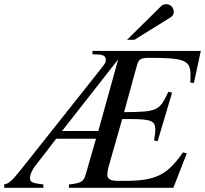

<svg xmlns="http://www.w3.org/2000/svg" viewBox="-47 -896 978 916"><path d="M559 -706H594L765 -812C777 -819 782 -828 782 -840C782 -860 766 -876 746 -876C736 -876 728 -873 721 -866ZM911 -653H394V-637L420 -636C447 -635 458 -627 458 -610C458 -598 456 -595 426 -557L57 -92C9 -32 -2 -22 -27 -16V0H160V-16C107 -22 96 -27 96 -47C96 -58 102 -79 120 -103L221 -234H411L362 -64C353 -32 343 -22 282 -16V0H780L844 -164L826 -169C750 -60 696 -33 546 -33H516C481 -33 465 -42 465 -62C465 -68 465 -79 474 -111L536 -328H576C673 -328 694 -319 694 -278C694 -264 692 -250 688 -226L705 -222L774 -454L756 -458C714 -367 704 -362 545 -361L606 -583C615 -615 623 -620 670 -620C834 -620 862 -608 862 -538C862 -532 862 -515 861 -502L878 -500ZM517 -613 422 -271H249Z"/></svg>

Font: STIXGeneral
Style: Italic
Weight: 400
Italic angle: -16.33°
Designer: MicroPress Inc., with final additions and corrections provided by Coen Hoffman, Elsevier (retired)
Version: Version 1.1.0